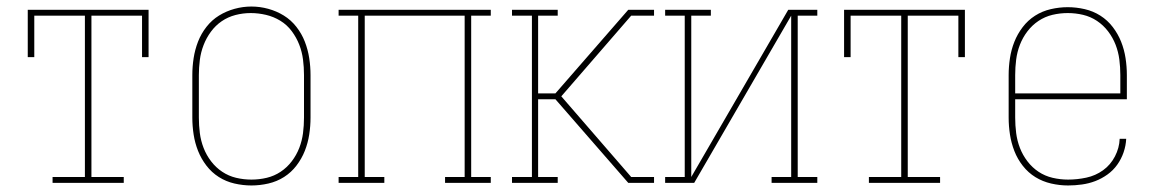

<svg xmlns="http://www.w3.org/2000/svg" viewBox="-20 -560 3540 588"><path d="M141 0V-18H240V-512H85V-385H65V-530H435V-385H415V-512H260V-18H359V0Z M750 8Q724 8 698 2Q672 -4 650 -18Q628 -32 612 -53Q596 -74 586.5 -98Q577 -122 573 -148Q569 -174 569 -200V-330Q569 -356 573 -382Q577 -408 586.5 -432.5Q596 -457 612.5 -478Q629 -499 651 -512.5Q673 -526 698.5 -533Q724 -540 750 -540Q776 -540 801.5 -533Q827 -526 849 -512.5Q871 -499 887.5 -478Q904 -457 913.5 -432.5Q923 -408 927 -382Q931 -356 931 -330V-200Q931 -174 927 -148Q923 -122 913.5 -98Q904 -74 888 -53Q872 -32 850 -18Q828 -4 802 2Q776 8 750 8ZM750 -10Q774 -10 797 -15.5Q820 -21 839.5 -34Q859 -47 873.5 -66Q888 -85 896.5 -107Q905 -129 908 -152.5Q911 -176 911 -200V-330Q911 -354 908 -377.5Q905 -401 896.5 -423Q888 -445 873.5 -464.5Q859 -484 838.5 -496.5Q818 -509 794.5 -514.5Q771 -520 748 -520Q724 -520 701 -514Q678 -508 659 -495Q640 -482 626 -463Q612 -444 603.5 -422Q595 -400 592 -376.5Q589 -353 589 -330V-200Q589 -176 592 -152.5Q595 -129 603.5 -107Q612 -85 626.5 -66Q641 -47 660.5 -34Q680 -21 703 -15.5Q726 -10 750 -10Z M1017 0V-18H1077V-512H1017V-530H1483V-512H1423V-18H1483V0H1343V-18H1403V-512H1097V-18H1157V0Z M1548 0V-18H1609V-512H1548V-530H1688V-512H1628V-274H1681L1904 -530H1983V-512H1913L1699 -265L1913 -18H1983V0H1904L1681 -256H1628V-18H1688V0Z M2017 0V-18H2077V-512H2017V-530H2157V-512H2097V-18L2394 -530H2483V-512H2423V-18H2483V0H2343V-18H2403V-512L2106 0Z M2641 0V-18H2740V-512H2585V-385H2565V-530H2935V-385H2915V-512H2760V-18H2859V0Z M3251 8Q3225 8 3199 2Q3173 -4 3151 -17.5Q3129 -31 3112.5 -52Q3096 -73 3086.5 -97.5Q3077 -122 3073 -148Q3069 -174 3069 -200V-330Q3069 -356 3073 -382Q3077 -408 3086.5 -432Q3096 -456 3112 -477Q3128 -498 3150 -512Q3172 -526 3198 -532Q3224 -538 3250 -538Q3276 -538 3302 -532Q3328 -526 3350 -512Q3372 -498 3388 -477Q3404 -456 3413.5 -432Q3423 -408 3427 -382Q3431 -356 3431 -330V-256H3089V-200Q3089 -176 3092 -152.5Q3095 -129 3103.5 -107Q3112 -85 3126.5 -66Q3141 -47 3160.5 -34Q3180 -21 3203.5 -15.5Q3227 -10 3251 -10Q3279 -10 3307 -16Q3335 -22 3358 -38.5Q3381 -55 3394.5 -81Q3408 -107 3409 -135H3429Q3428 -114 3421 -93.5Q3414 -73 3401.5 -55.5Q3389 -38 3371.5 -25.5Q3354 -13 3334.5 -5.5Q3315 2 3293.5 5Q3272 8 3251 8ZM3411 -274V-330Q3411 -354 3408 -377.5Q3405 -401 3396.5 -423Q3388 -445 3373.5 -464Q3359 -483 3339.5 -496Q3320 -509 3297 -514.5Q3274 -520 3250 -520Q3226 -520 3203 -514.5Q3180 -509 3160.5 -496Q3141 -483 3126.5 -464Q3112 -445 3103.5 -423Q3095 -401 3092 -377.5Q3089 -354 3089 -330V-274Z"/></svg>

Font: Iosevka Slab Thin
Style: Regular
Weight: 100
Monospace: yes
Designer: Belleve Invis
Foundry: Belleve Invis
Version: Version 11.1.0; ttfautohint (v1.8.3)